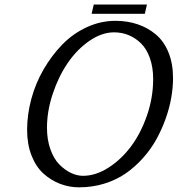

<svg xmlns="http://www.w3.org/2000/svg" viewBox="-20 -800 768 830"><path d="M97.2 0ZM385.3 -780.3H615.2L606 -740.2H376ZM321.8 9.8Q278.8 9.8 239.5 -5.4Q200.2 -20.5 167.7 -49.8Q135.3 -79.1 116.2 -127.9Q97.2 -176.8 97.2 -238.8Q97.2 -304.7 115.5 -372.6Q133.8 -440.4 168.7 -500.5Q203.6 -560.5 249.5 -607.7Q295.4 -654.8 355.2 -682.4Q415 -710 479 -710Q531.2 -710 575.7 -694.8Q620.1 -679.7 654.5 -650.4Q689 -621.1 708.5 -573Q728 -524.9 728 -462.9Q728 -421.4 720.2 -377Q712.4 -332.5 695.8 -286.1Q679.2 -239.7 655.5 -197Q631.8 -154.3 597.9 -116.5Q564 -78.6 523.7 -50.5Q483.4 -22.5 431.4 -6.3Q379.4 9.8 321.8 9.8ZM473.1 -660.2Q419.9 -660.2 366.5 -623.3Q313 -586.4 273.2 -528.3Q233.4 -470.2 208.3 -395.3Q183.1 -320.3 183.1 -248Q183.1 -195.8 198 -154.3Q212.9 -112.8 236.6 -88.9Q260.3 -64.9 286.6 -52.5Q313 -40 338.9 -40Q393.6 -40 448.5 -75Q503.4 -109.9 545.9 -166.5Q588.4 -223.1 615.2 -300.5Q642.1 -377.9 642.1 -458Q642.1 -509.3 627.9 -549.1Q613.8 -588.9 589.6 -612.5Q565.4 -636.2 535.9 -648.2Q506.3 -660.2 473.1 -660.2Z"/></svg>

Font: Pfennig
Style: Italic
Weight: 500
Italic angle: -13°
Version: Version 20120410 ; ttfautohint (v0.8)